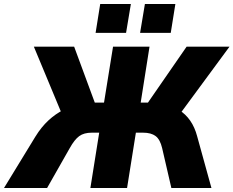

<svg xmlns="http://www.w3.org/2000/svg" viewBox="-49 -938 1165 958"><path d="M-29 0 128 -257Q157 -304 192.5 -337Q228 -370 268.5 -390Q309 -410 354 -418L259 -371L120 -705H321L431 -407L417 -426H470L515 -705H697L653 -426H707L676 -407L882 -705H1096L850 -371L769 -418Q811 -410 844 -389.5Q877 -369 900 -336Q923 -303 935 -257L1006 0H806L760 -199Q750 -242 727.5 -259Q705 -276 665 -276H629L585 0H402L446 -276H409Q370 -276 346.5 -259Q323 -242 299 -199L186 0ZM650 -774 674 -918H826L803 -774ZM428 -774 451 -918H604L580 -774Z"/></svg>

Font: Nunito Sans 7pt SemiCondensed Black
Style: Italic
Weight: 900
Width: 4
Italic angle: -9°
Designer: Vernon Adams
Foundry: Vernon Adams
Version: Version 3.101;gftools[0.9.27]